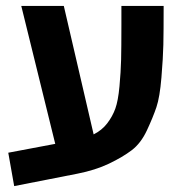

<svg xmlns="http://www.w3.org/2000/svg" viewBox="-20 -591 616 650"><path d="M391 -571H534Q534 -483 533 -439Q532 -395 526.5 -328.5Q521 -262 509.5 -228Q498 -194 477.5 -150Q457 -106 426 -82.5Q395 -59 349 -37Q303 -15 242 -3L28 39L8 -74L167 -104L52 -571H196L297 -136Q325 -150 343 -173.5Q361 -197 370.5 -223.5Q380 -250 384.5 -299Q389 -348 390 -389Q391 -430 391 -506Q391 -548 391 -571Z"/></svg>

Font: Assistant
Style: Bold
Weight: 700
Designer: Hebrew By Ben Nathan, Latin by Paul Hunt
Version: Version 2.001;PS 002.001;hotconv 1.0.88;makeotf.lib2.5.64775